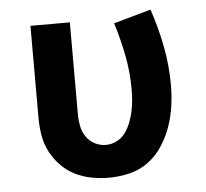

<svg xmlns="http://www.w3.org/2000/svg" viewBox="-44 -586 689 641"><g transform="rotate(-5 300.0 -265.5)"><path d="M296 8Q267 8 238 2.5Q209 -3 183 -16Q157 -29 136.5 -50Q116 -71 102.5 -97Q89 -123 84 -152Q79 -181 79 -210V-520H211V-210Q211 -191 215 -171.5Q219 -152 230 -136Q241 -120 258.5 -111Q276 -102 296 -102Q315 -102 332.5 -111Q350 -120 361 -135.5Q372 -151 379 -169Q386 -187 390 -205.5Q394 -224 395.5 -243Q397 -262 397 -281Q397 -338 386 -394Q375 -450 358 -504L483 -539Q504 -477 516.5 -412.5Q529 -348 529 -282Q529 -247 524 -212Q519 -177 507.5 -144Q496 -111 476.5 -81Q457 -51 429 -30Q401 -9 366 -0.5Q331 8 296 8Z"/></g></svg>

Font: Iosevka SS04 XBd Ex
Style: Regular
Weight: 800
Width: 7
Monospace: yes
Designer: Belleve Invis
Foundry: Belleve Invis
Version: Version 19.0.0; ttfautohint (v1.8.4)